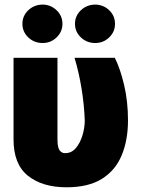

<svg xmlns="http://www.w3.org/2000/svg" viewBox="-20 -794 607 824"><path d="M38.1 -545.9H226.6V-196.3Q226.6 -160.6 236.1 -148.4Q245.6 -136.2 259.8 -136.7Q287.1 -136.7 305.7 -158.7Q324.2 -180.7 334 -213.4Q343.8 -246.1 343.8 -277.3Q341.3 -345.2 329.8 -415Q318.4 -484.9 299.8 -545.9H472.7Q495.6 -501 512.5 -429.9Q529.3 -358.9 529.3 -277.3Q529.3 -192.9 502.4 -127.9Q475.6 -63 417.5 -26.6Q359.4 9.8 265.6 9.8Q161.6 9.8 99.6 -40Q37.6 -89.8 38.1 -197.3ZM163.1 -609.4Q126.5 -609.4 101.3 -633.5Q76.2 -657.7 76.2 -691.4Q76.2 -726.1 101.3 -750Q126.5 -773.9 163.1 -774.4Q197.8 -773.9 222.9 -750Q248 -726.1 248 -691.4Q248 -657.7 222.9 -633.5Q197.8 -609.4 163.1 -609.4ZM388.7 -609.4Q352.5 -609.4 327.1 -633.5Q301.8 -657.7 301.8 -691.4Q301.8 -726.1 327.1 -750Q352.5 -773.9 388.7 -774.4Q423.8 -773.9 448.7 -750Q473.6 -726.1 473.6 -691.4Q473.6 -657.7 448.7 -633.5Q423.8 -609.4 388.7 -609.4Z"/></svg>

Font: Inter Tight Black
Style: Regular
Weight: 900
Designer: Rasmus Andersson
Foundry: rsms
Version: Version 3.004; ttfautohint (v1.8.4.7-5d5b)